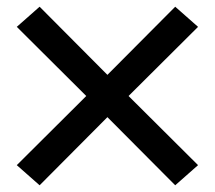

<svg xmlns="http://www.w3.org/2000/svg" viewBox="-20 -626 640 572"><path d="M98 -74 30 -134 237 -340 30 -546 98 -606 300 -403 502 -606 570 -546 363 -340 570 -134 502 -74 300 -277Z"/></svg>

Font: Iosevka SS04 Medium Extended
Style: Regular
Weight: 500
Width: 7
Monospace: yes
Designer: Belleve Invis
Foundry: Belleve Invis
Version: Version 19.0.0; ttfautohint (v1.8.4)